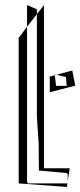

<svg xmlns="http://www.w3.org/2000/svg" viewBox="-20 -730 318 760"><path d="M87 -14V-624L54 -580V-4L245 10L247 -4H89ZM134 -55 244 -45 248 -41V-13L256 -64H154V-710L126 -674V-269L133 -162ZM87 -709H90L126 -693V-674L87 -624ZM247 -4 248 -13 247 -4ZM177 -427V-365L278 -391L266 -451L204 -434L241 -425V-426L244 -390H202L197 -432ZM197 -434V-436L204 -434H197Z"/></svg>

Font: Quebrada
Style: Regular
Weight: 400
Designer: deFharo
Foundry: deFharo
Version: Version 1.034 2012